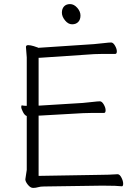

<svg xmlns="http://www.w3.org/2000/svg" viewBox="-20 -915 678 940"><path d="M472 -59Q510 -59 555 -62H556Q566 -62 574.5 -45.5Q583 -29 583 -16Q583 -3 577 -3H576Q552 -6 489 -6H473L195 -2Q178 -2 166.5 1.5Q155 5 142 5Q129 5 116.5 -10.5Q104 -26 104 -37L111 -83V-347Q101 -350 92.5 -366.5Q84 -383 84 -391Q84 -399 87 -399H88Q97 -397 106 -397H111V-634L107 -685Q107 -694 118 -694Q129 -694 145.5 -689Q162 -684 166 -682L167 -681H169L440 -699Q464 -701 489 -704Q514 -707 524 -707Q534 -707 543 -691.5Q552 -676 552 -663.5Q552 -651 544 -651H482Q455 -651 441 -650L174 -632H169V-398H174L385 -411Q409 -413 434 -416Q459 -419 469 -419Q479 -419 488 -403.5Q497 -388 497 -375Q497 -362 489 -362H426Q400 -362 386 -361L174 -349H169V-54H174ZM107 -685ZM333 -796Q314 -796 298.5 -815Q283 -834 283 -853Q283 -872 293.5 -883.5Q304 -895 323 -895Q342 -895 358 -877Q374 -859 374 -839Q374 -819 363 -807.5Q352 -796 333 -796Z"/></svg>

Font: ToneOZ-Pinyin-WenKai-Light
Style: Light
Weight: 300
Designer: Fontworks Inc.
Foundry: ToneOZ
Version: Version 0.240331